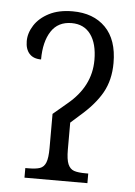

<svg xmlns="http://www.w3.org/2000/svg" viewBox="-45 -582 435 617"><g transform="rotate(5 172.5 -273.0)"><path d="M57 -31H66Q91 -31 104 -35.5Q117 -40 123 -55Q129 -70 129 -102V-212L174 -250Q248 -311 248 -396Q248 -449 226.5 -478.5Q205 -508 165 -508Q121 -508 99 -474Q77 -440 77 -383Q52 -383 39 -397.5Q26 -412 26 -438Q26 -464 42 -489Q58 -514 89 -530Q120 -546 165 -546Q232 -546 271 -506.5Q310 -467 310 -392Q310 -337 287 -296Q264 -255 216 -214L188 -189V-102Q188 -70 194.5 -55Q201 -40 214 -35.5Q227 -31 252 -31H260V0H57Z"/></g></svg>

Font: Noto Serif CondLight
Style: Regular
Weight: 300
Width: 3
Designer: Monotype Design Team
Foundry: Monotype Imaging Inc.
Version: Version 1.001